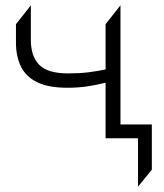

<svg xmlns="http://www.w3.org/2000/svg" viewBox="-20 -520 618 722"><path d="M499 182V0H393V-52H551V118ZM377 0V-209Q339.5 -199.5 305.8 -194.8Q272 -190 233 -190Q164 -190 121.5 -210Q79 -230 59.5 -268.2Q40 -306.5 40 -361V-429L96 -500V-370Q96 -308 127.8 -276Q159.5 -244 236 -244Q279.5 -244 313 -248.2Q346.5 -252.5 377 -259V-429L433 -500V0Z"/></svg>

Font: Geologica-Sharp
Style: Regular
Weight: 100
Designer: Sindre Bremnes, Frode Helland
Foundry: Monokrom Skriftforlag AS
Version: Version 1.010;gftools[0.9.28]